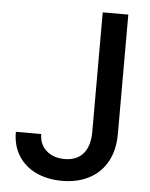

<svg xmlns="http://www.w3.org/2000/svg" viewBox="-52 -750 629 803"><g transform="rotate(5 262.5 -348.5)"><path d="M454.1 -707V-206.1Q454.1 -138.7 427.5 -90.1Q400.9 -41.5 352.1 -15.9Q303.2 9.8 238.3 9.8Q177.7 9.8 130.1 -12.2Q82.5 -34.2 55.4 -76.7Q28.3 -119.1 28.3 -177.7H134.8Q135.3 -133.8 164.8 -107.9Q194.3 -82 241.2 -82Q292 -82 319.3 -113.8Q346.7 -145.5 346.7 -206.1V-707Z"/></g></svg>

Font: Pretendard JP Medium
Style: Regular
Weight: 500
Designer: Base glyphs from Inter by Rasmus Andersson; Hangeul glyphs from Noto Sans CJK(Source Han Sans) by Jang Soo-young and Kan
Foundry: Kil Hyung-jin
Version: Version 1.309